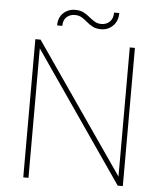

<svg xmlns="http://www.w3.org/2000/svg" viewBox="-59 -933 826 984"><g transform="rotate(5 354.0 -441.0)"><path d="M609.9 -710.9V0H583.5L124.5 -666V0H97.7V-710.9H124.5L583.5 -46.4V-710.9ZM487.8 -881.8H514.6Q514.6 -841.3 489.7 -816.2Q464.8 -791 428.7 -791Q402.3 -791 385 -800.3Q367.7 -809.6 354 -821.5Q340.3 -833.5 325.2 -842.8Q310.1 -852.1 288.6 -852.1Q264.2 -852.1 246.8 -836.9Q229.5 -821.8 229.5 -791H202.6Q202.6 -831.5 227.5 -855Q252.4 -878.4 288.6 -878.4Q314 -878.4 331.5 -869.4Q349.1 -860.4 363.5 -848.1Q377.9 -835.9 393.1 -826.9Q408.2 -817.9 428.7 -817.9Q453.1 -817.9 470.5 -834.5Q487.8 -851.1 487.8 -881.8Z"/></g></svg>

Font: Vazirmatn RD Thin
Style: Regular
Weight: 100
Designer: Saber Rastikerdar
Foundry: Saber Rastikerdar
Version: Version 32.102